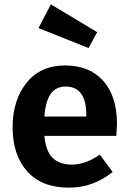

<svg xmlns="http://www.w3.org/2000/svg" viewBox="-20 -847 592 883"><path d="M214 -827 427 -699 387 -626 157 -718ZM518 -277Q518 -267 515 -222H184Q191 -150 223 -120Q255 -90 310 -90Q373 -90 439 -136L498 -56Q409 16 297 16Q172 16 105 -59Q38 -134 38 -262Q38 -386 102 -466Q166 -546 279 -546Q392 -546 455 -475Q518 -404 518 -277ZM377 -311V-317Q377 -449 282 -449Q238 -449 214 -416.5Q190 -384 184 -311Z"/></svg>

Font: Fira Sans SemiBold
Style: Regular
Weight: 600
Designer: bBox Type GmbH & Carrois Corporate GbR & Edenspiekermann AG
Foundry: bBox Type GmbH & Carrois Corporate GbR & Edenspiekermann AG
Version: Version 4.301;PS 004.301;hotconv 1.0.88;makeotf.lib2.5.64775